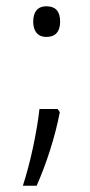

<svg xmlns="http://www.w3.org/2000/svg" viewBox="-20 -560 287 613"><path d="M86 -491C86 -460 101 -442 128 -442C157 -442 172 -459 172 -491C172 -523 158 -540 128 -540C101 -540 86 -523 86 -491ZM164 -212H106C98 -140 77 -40 53 33H97C128 -37 156 -123 171 -202Z"/></svg>

Font: Noto Sans Kannada UI SemiCondensed Light
Style: Regular
Weight: 300
Width: 4
Designer: Jelle Bosma - Monotype Design Team
Foundry: Monotype Imaging Inc.
Version: Version 2.005